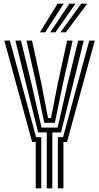

<svg xmlns="http://www.w3.org/2000/svg" viewBox="-20 -1020 538 1040"><path d="M233.5 0V-303H186.5L121.5 -564.2L63.5 -800H93.5L151.2 -564.2L204.8 -329H292.2L345.8 -564.2L403.5 -800H433.5L375.5 -564.2L310.5 -303H263.5V0ZM173.5 0V-251H154L3.5 -800H33.5L175.5 -277H203.5V0ZM293.5 0V-277H321.5L463.5 -800H493.5L343 -251H323.5V0ZM219.8 -355 176.8 -564.2 123.5 -800H153.5L204.8 -564.2L240.2 -381H256.2L292.2 -564.2L343.5 -800H373.5L320.2 -564.2L277.2 -355ZM196.2 -845 291.8 -1000H324.8L225 -845ZM307.5 -845 419.8 -1000H452.8L336.2 -845ZM252 -845 355.8 -1000H388.8L280.5 -845Z"/></svg>

Font: Big Shoulders Inline Display Thin Black
Style: Regular
Weight: 900
Version: Version 2.002